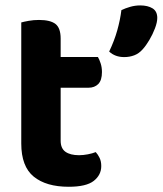

<svg xmlns="http://www.w3.org/2000/svg" viewBox="-20 -682 606 716"><path d="M59.3 -264H206.2V-157.2Q206.2 -128.6 224.2 -115.9Q242.3 -103.2 274.7 -103.2Q290.2 -103.2 307.4 -106.5Q324.6 -109.8 337 -114.8Q345.3 -105.8 351.5 -93Q357.6 -80.2 357.6 -62.8Q357.6 -29.4 329.7 -7.5Q301.8 14.5 236 14.5Q152.4 14.5 105.8 -23.3Q59.3 -61.2 59.3 -146.8ZM152.7 -354.8V-469.5H345.1Q350.4 -460.9 355.3 -445.8Q360.2 -430.8 360.2 -413.2Q360.2 -382.7 346.5 -368.8Q332.8 -354.8 309.6 -354.8ZM206.2 -238.6H59.3V-598.3Q68.8 -601 86.9 -604.3Q105 -607.6 125.4 -607.6Q167.7 -607.6 186.9 -592.6Q206.2 -577.6 206.2 -538.1ZM512.4 -498.5Q498.3 -482.4 480.8 -475.8Q463.3 -469.1 443.2 -469.1Q409.3 -469.1 387.1 -489.7Q406.4 -530 417.3 -568.9Q428.2 -607.8 432.7 -644.2Q447 -651.2 465.4 -656.5Q483.8 -661.8 502.9 -661.8Q531 -661.8 548.8 -650.9Q566.5 -640 566.5 -615.1Q566.5 -599.1 558 -576.5Q549.4 -553.8 537 -532.9Q524.6 -512 512.4 -498.5Z"/></svg>

Font: Baloo Bhaijaan 2
Style: Regular
Weight: 400
Designer: Sanskriti Dholi, Noopur Datye and Ek Type
Foundry: Ek Type
Version: Version 1.701